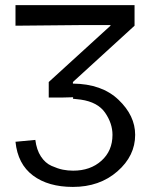

<svg xmlns="http://www.w3.org/2000/svg" viewBox="-20 -714 586 756"><path d="M41 -155.8 119.1 -163.1Q124 -124 141.1 -97.9Q158.2 -71.8 183.1 -60.8Q208 -49.8 227.5 -45.9Q247.1 -42 268.1 -42Q335.9 -42 379.4 -81.1Q422.9 -120.1 422.9 -183.1Q422.9 -228 394 -270Q365.2 -312 297.9 -321.8L267.1 -325.2L268.1 -331.1L230 -330.1H171.9V-391.1L415 -612.8V-615.2H292L41 -612.8V-693.8H509.8V-612.8L267.1 -391.1V-384.8Q380.9 -383.8 446.5 -321.3Q512.2 -258.8 512.2 -183.1Q512.2 -100.1 442.1 -39.1Q372.1 22 267.1 22Q169.9 22 109.9 -22.9Q49.8 -67.9 41 -155.8Z"/></svg>

Font: CMU Sans Serif
Style: Medium
Weight: 500
Version: Version 0.7.0